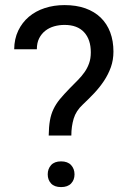

<svg xmlns="http://www.w3.org/2000/svg" viewBox="-20 -741 512 766"><path d="M174.3 -200.2H264.6C264.6 -224.3 267.7 -246.7 273.9 -267.6C280.1 -288.4 292.2 -307.1 310.1 -323.7C325.7 -338.4 340.8 -353.4 355.5 -368.9C370.1 -384.4 383.2 -400.8 394.8 -418.2C406.3 -435.6 415.5 -453.9 422.4 -473.1C429.2 -492.4 432.6 -513 432.6 -535.2C432.6 -563.5 428.3 -589.1 419.7 -612.1C411.1 -635 398.4 -654.5 381.8 -670.7C365.2 -686.8 344.8 -699.1 320.6 -707.8C296.3 -716.4 268.6 -720.7 237.3 -720.7C209 -720.7 182.7 -716.7 158.4 -708.7C134.2 -700.8 113.1 -689.2 95.2 -674.1C77.3 -658.9 63.2 -640.5 52.7 -618.7C42.3 -596.8 36.9 -572.1 36.6 -544.4H127C127 -561.4 130 -575.9 136.2 -588.1C142.4 -600.3 150.6 -610.4 160.9 -618.4C171.1 -626.4 182.9 -632.2 196 -636C209.2 -639.7 223 -641.6 237.3 -641.6C271.5 -641.6 297.5 -631.9 315.4 -612.5C333.3 -593.2 342.3 -566.4 342.3 -532.2C342.3 -515.6 340 -501 335.4 -488.3C330.9 -475.6 324.8 -463.8 317.1 -452.9C309.5 -442 300.5 -431.4 290.3 -421.1C280 -410.9 269.4 -400.1 258.3 -388.7C242.7 -372.7 229.6 -358.3 219 -345.5C208.4 -332.6 199.9 -319.3 193.4 -305.7C186.8 -292 182.1 -276.9 179.2 -260.3C176.3 -243.7 174.6 -223.6 174.3 -200.2ZM170.4 -45.4C170.4 -30.8 174.9 -18.6 183.8 -9C192.8 0.6 206.1 5.4 223.6 5.4C241.2 5.4 254.6 0.6 263.7 -9C272.8 -18.6 277.3 -30.8 277.3 -45.4C277.3 -60.1 272.8 -72.3 263.7 -82.3C254.6 -92.2 241.2 -97.2 223.6 -97.2C206.1 -97.2 192.8 -92.2 183.8 -82.3C174.9 -72.3 170.4 -60.1 170.4 -45.4Z"/></svg>

Font: Dirooz FD
Style: FD
Weight: 400
Foundry: DejaVu fonts team - Redesigned by Saber Rastikerdar
Version: Version 0.2.1